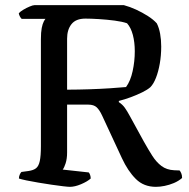

<svg xmlns="http://www.w3.org/2000/svg" viewBox="-20 -724 734 744"><path d="M250.9 0Q244.1 0 224.4 -2.3Q204.7 -4.5 179.5 -8.3Q154.3 -12.1 128.4 -16.4Q102.6 -20.6 82.5 -24.9Q62.3 -29.2 53.3 -32.2Q53.3 -40 56.3 -46.9Q59.3 -53.8 62.9 -57.6L90.5 -61.4Q109.6 -64.1 119.7 -72.1Q129.9 -80.1 134.2 -100.2Q138.5 -120.3 138.5 -157.8V-572.3Q138.5 -599 141.7 -615.5Q145 -632 149.7 -640.8Q154.3 -649.5 156.3 -651H63.9Q60.1 -654.5 56.8 -660.7Q53.5 -667 52.8 -672.6Q58.3 -679.1 70.4 -686.3Q82.4 -693.5 95 -698.7Q107.5 -704 113.3 -704H460.2Q483.6 -697.7 507.3 -686.8Q531.1 -675.8 552.7 -662.1Q574.3 -648.4 587.6 -633.5Q596.3 -616.4 600.5 -593.2Q604.7 -569.9 604.7 -543.9Q604.7 -509.1 599.2 -477.7Q593.7 -446.2 584.3 -422.4Q575 -398.6 562.7 -386.2Q551.7 -376.4 531.2 -366.3Q510.7 -356.2 486.7 -347.3Q462.6 -338.4 440.5 -332.9V-328.3Q454.7 -319 463.6 -306.5Q472.5 -294.1 483.8 -273.2L537.1 -176Q554.5 -144.9 570.2 -120.3Q585.9 -95.7 605.8 -80.7Q625.7 -65.8 654.7 -64.3L676 -63.5Q678.8 -60.3 682.2 -53Q685.6 -45.6 685.6 -34.3Q671.7 -22.2 653.7 -14.7Q635.8 -7.2 617.7 -3.6Q599.6 0 584.3 0Q537 0 506.4 -30.5Q475.7 -60.9 452.4 -111.1L375.5 -276.6Q365.5 -298.1 354.5 -308.3Q343.5 -318.4 322.5 -318.6H240V-133.1Q240 -108.8 234.3 -91.2Q228.7 -73.7 222.9 -66.9L323.9 -55.8Q326.7 -53 329.1 -46.4Q331.5 -39.7 331.5 -32.2Q318.2 -20.4 294.1 -10.2Q270 0 250.9 0ZM240 -376.5Q284.9 -376.7 327.1 -378.1Q369.2 -379.5 405.6 -381.9Q442 -384.3 468.4 -386.7Q485.8 -410.4 494 -448.5Q502.3 -486.6 502.3 -525.3Q502.3 -560.3 494.8 -588.7Q487.3 -617.1 472.3 -633.8Q453.9 -640.3 424 -644.2Q394 -648.1 363.2 -650Q332.3 -651.9 311 -651.9Q274 -651.9 257 -630.4Q240 -609 240 -574.2Z"/></svg>

Font: Texturina Medium
Style: Regular
Weight: 500
Designer: Guillermo Torres Carreño
Foundry: Omnibus-Type
Version: Version 1.003